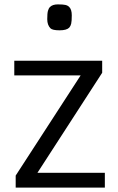

<svg xmlns="http://www.w3.org/2000/svg" viewBox="-20 -859 540 879"><path d="M51.8 -55.2 349.1 -513.7H45.4V-581.1H447.8V-525.9L151.4 -67.9H460V0H51.8ZM252.9 -720.2Q220.2 -720.2 210.9 -729.5Q196.3 -744.6 196.3 -771.2Q196.3 -797.9 199.5 -809.3Q202.6 -820.8 209 -827.1Q220.7 -838.9 244.9 -838.9Q269 -838.9 279.5 -836.4Q290 -834 296.9 -827.1Q308.6 -815.4 308.6 -788.8Q308.6 -762.2 305.9 -750.7Q303.2 -739.3 296.9 -732.4Q284.7 -720.2 252.9 -720.2Z"/></svg>

Font: Armata
Style: Regular
Weight: 400
Designer: Viktoriya Grabowska
Foundry: Viktoriya Grabowska
Version: Version 1.003